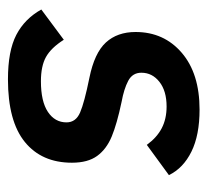

<svg xmlns="http://www.w3.org/2000/svg" viewBox="-40 -482 534 495"><g transform="rotate(90 227.5 -235.0)"><path d="M5 -74 83 -132Q104 -99 127.5 -86Q151 -73 190 -73Q242 -73 269 -91Q296 -109 296 -139Q296 -163 270.5 -174Q245 -185 181 -198Q117 -211 90 -240.5Q63 -270 63 -317Q63 -390 116.5 -436Q170 -482 263 -482Q329 -482 371.5 -461Q414 -440 432 -403L354 -346Q335 -372 311 -384.5Q287 -397 255 -397Q215 -397 191.5 -378.5Q168 -360 168 -332Q168 -309 189 -298Q210 -287 243 -281Q300 -269 332.5 -255.5Q365 -242 382.5 -218Q400 -194 400 -153Q400 -75 346.5 -31.5Q293 12 185 12Q112 12 70.5 -9.5Q29 -31 5 -74Z"/></g></svg>

Font: KoHo SemiBold
Style: Italic
Weight: 600
Italic angle: -10°
Version: Version 1.000; ttfautohint (v1.6)